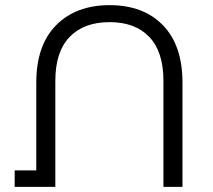

<svg xmlns="http://www.w3.org/2000/svg" viewBox="-20 -726 828 746"><path d="M689 -405V0H615V-412Q615 -525 560 -582.5Q505 -640 406 -640Q306 -640 250.5 -582.5Q195 -525 195 -412V0H37V-64H121V-405Q121 -550 198 -628Q275 -706 406 -706Q537 -706 613 -628Q689 -550 689 -405Z"/></svg>

Font: Montserrat Alternates
Style: Regular
Weight: 400
Designer: Julieta Ulanovsky
Foundry: Julieta Ulanovsky
Version: Version 7.200;PS 007.200;hotconv 1.0.88;makeotf.lib2.5.64775